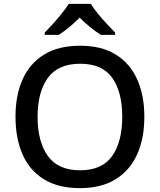

<svg xmlns="http://www.w3.org/2000/svg" viewBox="-20 -961 825 991"><path d="M725 -358Q725 -247 688 -164.5Q651 -82 577 -36Q503 10 393 10Q280 10 206 -36Q132 -82 96 -165Q60 -248 60 -359Q60 -469 96.5 -551Q133 -633 207 -679Q281 -725 394 -725Q504 -725 577.5 -679.5Q651 -634 688 -551.5Q725 -469 725 -358ZM174 -358Q174 -230 227 -156Q280 -82 393 -82Q507 -82 559 -156Q611 -230 611 -358Q611 -486 559.5 -559Q508 -632 394 -632Q280 -632 227 -559Q174 -486 174 -358ZM449 -941Q462 -919 484.5 -891.5Q507 -864 531.5 -837.5Q556 -811 574 -793V-781H501Q475 -797 446.5 -820Q418 -843 391 -870Q337 -815 283 -781H211V-793Q230 -812 253.5 -838Q277 -864 299 -891.5Q321 -919 335 -941Z"/></svg>

Font: Noto Sans Medium
Style: Regular
Weight: 500
Designer: Monotype Design Team
Foundry: Monotype Imaging Inc.
Version: Version 2.007